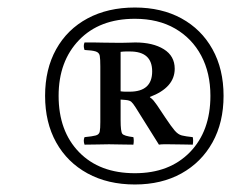

<svg xmlns="http://www.w3.org/2000/svg" viewBox="-20 -785 615 511"><path d="M339 -294Q267 -294 213 -323.5Q159 -353 129.5 -406Q100 -459 100 -530Q100 -601 129.5 -654Q159 -707 213 -736Q267 -765 339 -765Q410 -765 463 -736Q516 -707 545.5 -654Q575 -601 575 -530Q575 -459 545.5 -406Q516 -353 463 -323.5Q410 -294 339 -294ZM339 -324Q431 -324 485.5 -380Q540 -436 540 -530Q540 -591 515.5 -637Q491 -683 446 -709Q401 -735 339 -735Q245 -735 190.5 -678.5Q136 -622 136 -530Q136 -436 190.5 -380Q245 -324 339 -324ZM314 -519 301 -520V-465Q301 -435 305.5 -429Q310 -423 335 -420Q337 -411 335 -400Q319 -400 300 -400.5Q281 -401 270 -401Q261 -401 241 -400.5Q221 -400 205 -400Q201 -411 205 -420Q226 -422 235 -424.5Q244 -427 245.5 -435Q247 -443 247 -460V-608Q247 -628 245.5 -636.5Q244 -645 235 -648Q226 -651 205 -652Q201 -663 205 -672Q218 -672 229 -672Q240 -672 256.5 -671.5Q273 -671 301 -671Q314 -671 323.5 -671.5Q333 -672 340 -672Q387 -672 416 -654Q445 -636 445 -602Q445 -552 379 -527V-526Q385 -522 389 -517Q393 -512 398 -505L420 -472Q436 -448 445 -437.5Q454 -427 464 -424.5Q474 -422 493 -420Q495 -411 493 -400Q487 -400 466.5 -400.5Q446 -401 429 -401Q422 -401 415.5 -401Q409 -401 403 -400L341 -499Q334 -510 329.5 -514Q325 -518 314 -519ZM301 -542Q308 -541 313.5 -541Q319 -541 325 -541Q385 -541 385 -595Q385 -648 326 -648Q321 -648 315 -648Q309 -648 301 -647Z"/></svg>

Font: Tiro Telugu
Style: Italic
Weight: 400
Italic angle: -11°
Designer: Telugu: John Hudson & Fiona Ross, assisted by Kaja Sojewska. Latin: John Hudson with Paul Hanslow, assisted by Kaja Soje
Foundry: Tiro Typeworks Ltd.
Version: Version 1.52